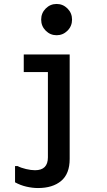

<svg xmlns="http://www.w3.org/2000/svg" viewBox="-20 -801 540 970"><path d="M69 38Q86 47 111.5 53Q137 59 157 59Q222 59 222 -6V-437H100V-526H332V2Q332 77 289 113Q246 149 172 149Q144 149 113.5 142Q83 135 56 120V38ZM188 -702Q188 -735 211 -758Q234 -781 266 -781Q298 -781 321 -758Q344 -735 344 -702Q344 -669 321 -646Q298 -623 266 -623Q234 -623 211 -646Q188 -669 188 -702Z"/></svg>

Font: D2Coding ligature
Style: Bold
Weight: 700
Monospace: yes
Designer: Yong-Rak Park; Jeong-Hwan Yoon; Sang-Min Lee;
Foundry: NHN Corporation
Version: Version 1.3.2; Build 20180524